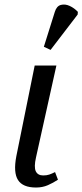

<svg xmlns="http://www.w3.org/2000/svg" viewBox="-20 -829 368 858"><path d="M141 9Q82 9 60.5 -24.5Q39 -58 53 -131L135 -536H232L141 -126Q131 -82 140 -63.5Q149 -45 173 -45Q189 -45 200.5 -49Q212 -53 226 -60L239 -26Q218 -12 194 -1.5Q170 9 141 9ZM206 -606 176 -620 225 -776Q233 -802 252 -807Q271 -812 291.5 -802.5Q312 -793 328 -776L327 -764Z"/></svg>

Font: Noto Serif Condensed
Style: Italic
Weight: 400
Width: 3
Italic angle: -12°
Designer: Monotype Design Team
Foundry: Monotype Imaging Inc.
Version: Version 2.014; ttfautohint (v1.8.4.7-5d5b)